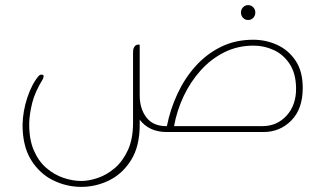

<svg xmlns="http://www.w3.org/2000/svg" viewBox="-20 -515 1266 749"><path d="M948 -437Q936 -437 928 -445.5Q920 -454 920 -466Q920 -478 928 -486.5Q936 -495 948 -495Q960 -495 968 -486.5Q976 -478 976 -466Q976 -454 968 -445.5Q960 -437 948 -437ZM968 -360Q1017 -360 1061 -340Q1105 -320 1133 -278.5Q1161 -237 1161 -172Q1161 -90 1116.5 -45Q1072 0 1008 0H630Q562 0 525 -48V-28Q525 55 492 108.5Q459 162 407 188Q355 214 297 214Q239 214 186.5 188Q134 162 101 108.5Q68 55 68 -28Q69 -81 86.5 -134Q104 -187 131 -219Q136 -224 143 -224Q145 -224 148 -222.5Q151 -221 150 -216Q150 -214 148 -208Q116 -156 105.5 -113Q95 -70 94 -36Q93 27 111.5 70.5Q130 114 161 140.5Q192 167 228 179Q264 191 297 191Q327 191 362 179Q397 167 428 140.5Q459 114 479 70.5Q499 27 499 -36V-307Q499 -313 499.5 -319.5Q500 -326 504 -332Q509 -341 520 -341H523Q525 -341 525 -338V-143Q525 -91 551 -57Q577 -23 628 -23H631Q644 -88 672 -148.5Q700 -209 742.5 -256.5Q785 -304 841.5 -332Q898 -360 968 -360ZM659 -23H1004Q1061 -23 1098.5 -64.5Q1136 -106 1135 -172Q1134 -229 1110 -265.5Q1086 -302 1048.5 -319.5Q1011 -337 969 -337Q907 -337 855 -311Q803 -285 763 -240.5Q723 -196 696.5 -140Q670 -84 659 -23Z"/></svg>

Font: Zain ExtraLight
Style: Regular
Weight: 200
Designer: Zain,Boutros
Foundry: Mobile Telecommunications Company (Zain), 2024
Version: Version 1.51; ttfautohint (v1.8.4)